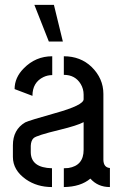

<svg xmlns="http://www.w3.org/2000/svg" viewBox="-20 -758 497 777"><path d="M119.1 -738.3H198.2L234.4 -589.8H177.7ZM32.2 -123Q32.2 -69.3 85 -32.2Q129.9 -1 190.4 -1V-77.1Q105.5 -79.1 104.5 -141.6V-168Q105.5 -189.5 116.2 -199.2Q127.9 -210 220.7 -232.4Q293 -250 318.4 -263.7V-151.4Q318.4 -87.9 256.8 -78.1Q247.1 -77.1 238.3 -77.1V-1Q306.6 -2 345.7 -35.2Q376 -1 424.8 -1V-78.1Q399.4 -80.1 398.4 -110.4V-377.9Q398.4 -440.4 350.6 -487.3Q305.7 -530.3 238.3 -530.3V-455.1Q284.2 -455.1 306.6 -418Q318.4 -398.4 318.4 -375V-356.4Q318.4 -332 202.1 -299.8Q97.7 -270.5 82 -262.7Q32.2 -233.4 32.2 -169.9ZM39.1 -397.5 111.3 -370.1Q111.3 -424.8 156.2 -446.3Q172.9 -454.1 191.4 -454.1V-530.3Q124 -530.3 76.2 -481.4Q39.1 -444.3 39.1 -397.5Z"/></svg>

Font: Post No Bills Colombo
Style: SemiBold
Weight: 700
Designer: Kosala Senevirathne, Siva Puranthara, Lasantha Premarathna, Tharique Azeez
Foundry: Mooniak
Version: Version 1.220 ; ttfautohint (v1.5)